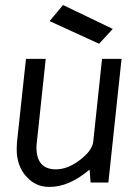

<svg xmlns="http://www.w3.org/2000/svg" viewBox="-20 -731 521 769"><path d="M414.1 0H342.8Q341.8 -13.7 338.9 -51.8Q255.9 18.6 176.8 17.6Q123 17.6 86.9 -22.5Q46.9 -64.5 46.9 -133.8Q46.9 -146.5 47.9 -160.2L84 -495.1H163.1L127.9 -164.1Q126 -152.3 126 -140.6Q126 -52.7 204.1 -52.7Q251 -52.7 300.3 -90.3Q349.6 -127.9 353.5 -164.1L388.7 -495.1H466.8ZM377 -555.7 178.7 -646.5 232.4 -710.9 431.6 -615.2Z"/></svg>

Font: Puritan
Style: Italic
Weight: 400
Version: 2.0a